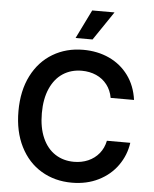

<svg xmlns="http://www.w3.org/2000/svg" viewBox="-61 -986 837 1046"><g transform="rotate(5 357.0 -463.0)"><path d="M373 -602.5Q314.5 -602.5 270 -573.5Q225.6 -544.4 200.7 -488.3Q175.8 -432.1 175.8 -353.5Q175.8 -274.4 200.7 -218.3Q225.6 -162.1 270.3 -133.3Q314.9 -104.5 373 -104.5Q415 -104.5 450.4 -119.9Q485.8 -135.3 509.8 -164.6Q533.7 -193.8 542 -234.4H669.9Q660.2 -166 620.8 -110.4Q581.5 -54.7 517.1 -22.5Q452.6 9.8 371.1 9.8Q277.8 9.8 204.3 -33.9Q130.9 -77.6 89.4 -159.9Q47.9 -242.2 47.9 -353.5Q47.9 -465.3 89.6 -547.4Q131.3 -629.4 204.8 -673.1Q278.3 -716.8 371.1 -716.8Q449.2 -716.8 513.2 -687.3Q577.1 -657.7 618.2 -601.8Q659.2 -545.9 669.9 -468.8H542Q534.7 -510.3 511.2 -540.5Q487.8 -570.8 451.9 -586.7Q416 -602.5 373 -602.5ZM400.4 -934.6H522.5L416 -777.3H323.2Z"/></g></svg>

Font: Pretendard GOV SemiBold
Style: Regular
Weight: 600
Designer: Base glyphs from Inter by Rasmus Andersson; Hangeul glyphs from Noto Sans CJK(Source Han Sans) by Jang Soo-young and Kan
Foundry: Kil Hyung-jin
Version: Version 1.309